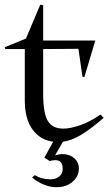

<svg xmlns="http://www.w3.org/2000/svg" viewBox="-23 -576 462 806"><path d="M-2.9 -377.9 85.9 -414.1 146 -556.2 158.2 -554.2V-405.8H377L331.1 -252L323.2 -253.9L306.2 -371.1L158.2 -370.1V-183.1Q158.2 -100.6 177.7 -68.4Q197.3 -36.1 242.2 -36.1Q273.4 -36.1 315.2 -51Q356.9 -65.9 398.9 -95.2L412.1 -81.1Q356.4 -33.2 316.7 -9.5Q276.9 14.2 241.2 19L208 76.2Q226.1 70.8 237.8 70.8Q268.6 70.8 288.3 87.9Q308.1 105 308.1 131.8Q308.1 164.1 281.7 187Q255.4 210 213.9 210Q188 210 159.4 198.2Q130.9 186.5 111.8 168.9L123 159.2Q151.9 176.8 188 176.8Q210.9 176.8 225.6 165Q240.2 153.3 240.2 133.8Q240.2 96.2 210 96.2Q197.8 96.2 186 100.1L163.1 85.9L200.2 19Q145 11.7 113 -33Q81.1 -77.6 81.1 -153.8V-370.1H-1Z"/></svg>

Font: Halibut
Style: Regular
Weight: 400
Designer: Matteo Maggi
Foundry: Collletttivo
Version: Version 3.080 | FøM Fix